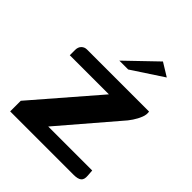

<svg xmlns="http://www.w3.org/2000/svg" viewBox="-170 -682 781 781"><g transform="rotate(45 221.0 -291.5)"><path d="M171 -66H424L426 -39Q428 -17 417.5 -8.5Q407 0 383 0H18V-61L253 -333H28V-363Q28 -380 37.5 -389.5Q47 -399 61 -399H418Q421 -384 414 -366Q407 -348 395 -330Q383 -312 369 -297ZM186 -460 314 -583 371 -548 237 -460Z"/></g></svg>

Font: Genos SemiBold
Style: Regular
Weight: 600
Designer: Robert E. Leuschke
Foundry: Robert E. Leuschke
Version: Version 1.010